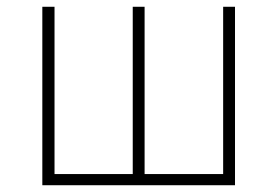

<svg xmlns="http://www.w3.org/2000/svg" viewBox="-20 -547 820 567"><path d="M105 0H674V-527H639V-33H407V-527H372V-33H141V-527H105Z"/></svg>

Font: Noto Sans CJK HK Thin
Style: Regular
Weight: 100
Designer: Ryoko NISHIZUKA 西塚涼子 (kana, bopomofo & ideographs); Paul D. Hunt (Latin, Greek & Cyrillic); Sandoll Communications 산돌커뮤니
Foundry: Adobe
Version: Version 2.004;hotconv 1.0.118;makeotfexe 2.5.65603